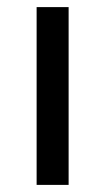

<svg xmlns="http://www.w3.org/2000/svg" viewBox="-20 -520 296 540"><path d="M83 -500H173V0H83Z"/></svg>

Font: Retni Sans Medium
Style: Regular
Weight: 500
Designer: Vitaly Kuzmin
Foundry: ParaType Ltd.
Version: Version 1.00;March 2, 2019;FontCreator 11.5.0.2425 64-bit; t